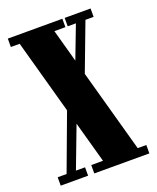

<svg xmlns="http://www.w3.org/2000/svg" viewBox="-132 -780 704 860"><g transform="rotate(-20 220.0 -350.0)"><path d="M7.5 0V-40H50L149.5 -307.5L52 -660H10V-700H270V-660H217.5L260.5 -504L320 -660H281V-700H404.5V-660H365.5L280 -433.5L389 -40H430V0H167.5V-40H223.5L169 -236.5L94.5 -40H138V0Z"/></g></svg>

Font: Imbue 10pt Black
Style: Regular
Weight: 900
Designer: Tyler Finck
Foundry: Etcetera Type Company
Version: Version 1.102; ttfautohint (v1.8.3)